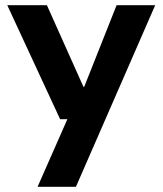

<svg xmlns="http://www.w3.org/2000/svg" viewBox="-20 -516 628 741"><path d="M125 205 240 -56H212L8 -496H161L302 -181H305L430 -496H579L273 205Z"/></svg>

Font: DM Sans 36pt ExtraBold
Style: Regular
Weight: 800
Designer: Colophon Foundry, Jonny Pinhorn
Foundry: Colophon Foundry
Version: Version 4.004;gftools[0.9.30]